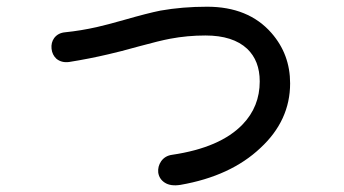

<svg xmlns="http://www.w3.org/2000/svg" viewBox="-20 -658 1040 580"><path d="M176.8 -560.5Q155.3 -558.6 143.6 -543Q133.8 -529.3 135.7 -510.7Q137.7 -492.2 150.4 -480.5Q166 -467.8 188.5 -470.7Q250 -480.5 307.6 -494.1Q342.8 -502 398.4 -517.6Q462.9 -535.2 494.1 -541Q545.9 -550.8 600.6 -550.8Q683.6 -550.8 726.6 -510.7Q764.6 -474.6 764.6 -412.1Q764.6 -335.9 712.9 -282.2Q645.5 -211.9 500 -190.4Q478.5 -187.5 466.8 -170.9Q456.1 -155.3 458 -136.7Q460.9 -117.2 477.5 -106.4Q495.1 -94.7 525.4 -99.6Q676.8 -126 766.6 -210.9Q856.4 -293.9 856.4 -406.2Q856.4 -494.1 799.8 -558.6Q730.5 -637.7 605.5 -637.7Q531.2 -637.7 464.8 -626Q425.8 -618.2 354.5 -597.7Q302.7 -583 272.5 -576.2Q224.6 -565.4 176.8 -560.5Z"/></svg>

Font: Gungsuh
Style: Regular
Weight: 400
Version: Version 2.21